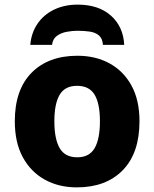

<svg xmlns="http://www.w3.org/2000/svg" viewBox="-20 -800 667 830"><path d="M583 -276Q583 -138 510.5 -64Q438 10 312 10Q234 10 173.5 -23.5Q113 -57 78.5 -120.5Q44 -184 44 -276Q44 -412 116.5 -485.5Q189 -559 315 -559Q393 -559 453.5 -526Q514 -493 548.5 -430Q583 -367 583 -276ZM215 -276Q215 -199 238 -159.5Q261 -120 314 -120Q366 -120 389 -159.5Q412 -199 412 -276Q412 -352 389 -390.5Q366 -429 313 -429Q261 -429 238 -390.5Q215 -352 215 -276ZM316 -780Q406 -780 459.5 -732.5Q513 -685 517 -606H425Q423 -634 407.5 -647Q392 -660 367.5 -663.5Q343 -667 315 -667Q293 -667 268.5 -662.5Q244 -658 226 -645Q208 -632 205 -606H111Q115 -657 141.5 -696.5Q168 -736 213 -758Q258 -780 316 -780Z"/></svg>

Font: Noto Sans ExtraBold
Style: Regular
Weight: 800
Designer: Monotype Design Team
Foundry: Monotype Imaging Inc.
Version: Version 2.007